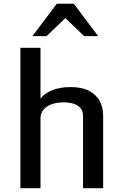

<svg xmlns="http://www.w3.org/2000/svg" viewBox="-20 -987 643 1007"><path d="M86.9 -736.3H192.4V-470.2Q213.4 -497.1 253.9 -513.7Q294.4 -530.3 350.1 -530.3Q409.2 -530.3 447 -510.5Q484.9 -490.7 502.9 -457Q521 -423.3 521 -380.9V0H415.5V-377.9Q415.5 -404.3 402.1 -420.2Q388.7 -436 365.7 -443.1Q342.8 -450.2 314.5 -450.2Q276.4 -450.2 249 -439.7Q221.7 -429.2 207 -410.6Q192.4 -392.1 192.4 -366.7V0H86.9ZM149.9 -797.4 277.8 -967.3H367.2L495.1 -797.4H421.4L300.3 -913.6H345.2L224.1 -797.4Z"/></svg>

Font: Monda Medium
Style: Regular
Weight: 500
Designer: Vernon Adams
Foundry: Vernon Adams
Version: Version 2.200